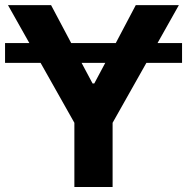

<svg xmlns="http://www.w3.org/2000/svg" viewBox="-28 -748 748 768"><path d="M3.9 -727.5H176.3L256.8 -575.7H435.1L515.1 -727.5H687.5L602.1 -575.7H700.2V-496.6H557.6L422.4 -256.8V0H269.5V-256.8L134.3 -496.6H-7.8V-575.7H89.4ZM342.3 -414.1H349.1L393.1 -496.6H298.3Z"/></svg>

Font: Inter Tight
Style: Bold
Weight: 700
Designer: Rasmus Andersson
Foundry: rsms
Version: Version 3.004; ttfautohint (v1.8.4.7-5d5b)